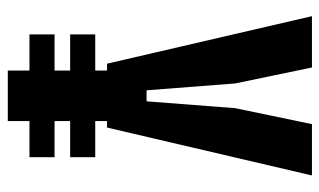

<svg xmlns="http://www.w3.org/2000/svg" viewBox="-188 -652 840 505"><g transform="rotate(90 232.5 -400.0)"><path d="M299 -261V-230H394V-164H299V-123H394V-57H299V0H166V-57H71V-123H166V-164H71V-230H166V-261H148L23 -800H158L200 -598L218 -365H247L265 -598L307 -800H442L316 -261Z"/></g></svg>

Font: Big Shoulders Text ExtraBold
Style: Regular
Weight: 800
Designer: Patric King
Foundry: XO Type Co
Version: Version 1.000; ttfautohint (v1.8.2)